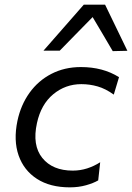

<svg xmlns="http://www.w3.org/2000/svg" viewBox="-20 -796 568 826"><path d="M280.5 10Q195.5 10 139 -26.5Q82.5 -63 60 -127.5Q37.5 -192 55 -276Q69.5 -344.5 107 -396.8Q144.5 -449 201 -478.2Q257.5 -507.5 328 -507.5Q423 -507.5 492 -464L469.5 -389Q434 -414.5 400 -424.2Q366 -434 330 -434Q261.5 -434 209 -390.5Q156.5 -347 139 -266.5Q118 -171 162 -116.5Q206 -62 293 -62Q325 -62 354.8 -71.5Q384.5 -81 411 -98L402.5 -20Q382 -8 350 1Q318 10 280.5 10ZM465 -576Q444 -612.5 422 -649.2Q400 -686 378.5 -722.5Q342.5 -685.5 307.2 -649.8Q272 -614 237 -578H167Q211.5 -628.5 254.2 -677.5Q297 -726.5 340.5 -776H432Q456 -726.5 480 -676.8Q504 -627 528 -577.5Z"/></svg>

Font: Commissioner
Style: Italic
Weight: 400
Italic angle: -12°
Designer: Kostas Bartsokas
Foundry: Kostas Bartsokas
Version: Version 1.000; ttfautohint (v1.8.3)